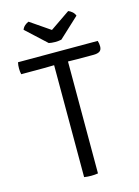

<svg xmlns="http://www.w3.org/2000/svg" viewBox="-130 -950 742 1024"><g transform="rotate(-15 241.0 -438.0)"><path d="M22 -617Q20 -625.5 19.2 -633.8Q18.5 -642 18.5 -650Q18.5 -658 19.2 -666.2Q20 -674.5 22 -683H462Q464.5 -676 465.8 -667.8Q467 -659.5 467 -651.5Q467 -633 455.8 -625Q444.5 -617 421 -617H335Q326 -617 308.2 -617.5Q290.5 -618 280.5 -618H204Q194.5 -618 177 -617.5Q159.5 -617 149.5 -617ZM204 -544Q204 -564.5 204 -580.8Q204 -597 204 -618V-650H280.5V-618Q280.5 -597 280.5 -580.8Q280.5 -564.5 280.5 -544V0Q272.5 1.5 262.2 2.2Q252 3 242.5 3Q233 3 222.8 2.2Q212.5 1.5 204 0ZM351 -877.5Q361 -874 371.8 -865Q382.5 -856 387.5 -842.5L276.5 -739.5Q269.5 -738 260.2 -737Q251 -736 241.5 -736Q232 -736 223 -737Q214 -738 207 -739.5L95.5 -842.5Q100.5 -856 111.2 -865Q122 -874 132 -877.5L241.5 -802.5Z"/></g></svg>

Font: Signika Light Light
Style: Regular
Weight: 300
Version: Version 2.001